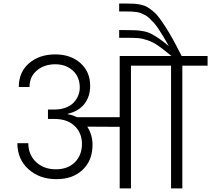

<svg xmlns="http://www.w3.org/2000/svg" viewBox="-20 -1053 1180 1073"><path d="M711.9 0H648.9V-344.2L467.8 -345.2Q497.1 -299.3 497.1 -243.2Q497.1 -156.7 441.9 -104.2Q386.7 -51.8 295.9 -51.8Q200.2 -51.8 138.7 -107.7Q77.1 -163.6 77.1 -252.9H138.2Q138.2 -188.5 181.4 -147.7Q224.6 -106.9 292 -106.9Q358.9 -106.9 398.4 -146.2Q438 -185.5 438 -249Q438 -306.6 400.9 -345.2H399.9L398.9 -347.2Q357.9 -388.2 285.2 -388.2H248V-440.9H285.2Q320.3 -440.9 347.9 -451.7Q375.5 -462.4 392.1 -480.2Q408.7 -498 417.2 -519.3Q425.8 -540.5 425.8 -563Q425.8 -623.5 386.7 -658.7Q347.7 -693.8 289.1 -693.8Q227.1 -693.8 186 -659.2Q145 -624.5 145 -566.9H85Q85 -649.9 142.3 -699.5Q199.7 -749 289.1 -749Q374.5 -749 429.2 -700.7Q483.9 -652.3 483.9 -573.2Q483.9 -513.7 451.9 -472.4Q419.9 -431.2 357.9 -417V-415Q385.3 -410.6 410.2 -397.9H648.9V-740.2H938Q893.1 -777.3 864.7 -797.1Q836.4 -816.9 806.6 -827.4Q776.9 -837.9 753.9 -839.8Q731 -841.8 686 -841.8H646V-884.8H685.1Q720.2 -884.8 739.3 -883.8Q758.3 -882.8 782.2 -878.4Q806.2 -874 825.2 -864Q844.2 -854 868.7 -837.6Q893.1 -821.3 923.8 -794.9Q906.7 -826.2 891.6 -850.8Q876.5 -875.5 863.5 -894.8Q850.6 -914.1 837.2 -928.2Q823.7 -942.4 813 -952.6Q802.2 -962.9 789.3 -969.5Q776.4 -976.1 766.4 -980Q756.3 -983.9 741.7 -985.8Q727.1 -987.8 715.8 -988.3Q704.6 -988.8 687 -988.8H646V-1033.2H686Q712.9 -1033.2 729.5 -1032.2Q746.1 -1031.2 766.8 -1026.9Q787.6 -1022.5 801.3 -1014.6Q814.9 -1006.8 833.5 -991.9Q852.1 -977.1 867.7 -956.3Q883.3 -935.5 903.8 -904.3Q924.3 -873 946 -833.5Q967.8 -793.9 995.1 -740.2H1140.1V-686H999V0H936V-686H711.9Z"/></svg>

Font: SVN-Poppins Light
Style: Regular
Weight: 300
Designer: Ninad Kale (Devanagari), Jonny Pinhorn (Latin)
Foundry: Indian Type Foundry
Version: Version 3.002 2017